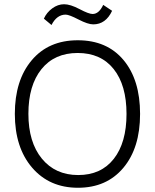

<svg xmlns="http://www.w3.org/2000/svg" viewBox="-20 -878 731 906"><path d="M290 -809Q248 -809 223 -760L187 -790Q200 -819 226.5 -838.5Q253 -858 282.5 -858Q312 -858 355.5 -835Q399 -812 417 -812Q447 -812 467 -855L509 -827Q479 -763 420 -763Q395 -763 350.5 -786Q306 -809 290 -809ZM346.5 -628Q237 -628 175.5 -551.5Q114 -475 114 -341Q114 -207 177.5 -129.5Q241 -52 349 -52Q457 -52 517 -128.5Q577 -205 577 -340.5Q577 -476 516.5 -552Q456 -628 346.5 -628ZM347 -688Q485 -688 563 -594.5Q641 -501 641 -340.5Q641 -180 562 -86Q483 8 348 8Q213 8 131.5 -87Q50 -182 50 -340.5Q50 -499 129.5 -593.5Q209 -688 347 -688Z"/></svg>

Font: Hind Mysuru Light
Style: Regular
Weight: 300
Designer: Manushi Parikh, Hitesh Malaviya
Foundry: Indian Type Foundry
Version: Version 0.703;PS 1.0;hotconv 1.0.86;makeotf.lib2.5.63406